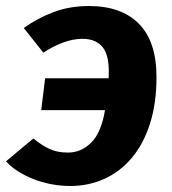

<svg xmlns="http://www.w3.org/2000/svg" viewBox="-42 -602 571 638"><path d="M108 -342H319Q323 -414 300.5 -443.5Q278 -473 232 -473Q200 -473 166 -460Q132 -447 102 -427L37 -509Q83 -542 136.5 -562Q190 -582 254 -582Q361 -582 419.5 -523Q478 -464 478 -346Q478 -259 456.5 -191.5Q435 -124 396.5 -78Q358 -32 305.5 -8Q253 16 192 16Q159 16 128 10Q97 4 69 -7Q41 -18 17.5 -33Q-6 -48 -22 -66L69 -142Q95 -120 121.5 -107.5Q148 -95 184 -95Q227 -95 260.5 -127.5Q294 -160 307 -236H95Z"/></svg>

Font: Qjlgwqiwhsfqbnnlvksmvfsycuq
Style: Regular
Weight: 700
Italic angle: -8°
Designer: Carrois Corporate & Edenspiekermann
Foundry: Carrois Corporate GbR & Edenspiekermann AG
Version: Version 2.001